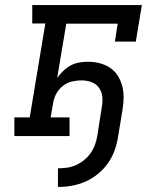

<svg xmlns="http://www.w3.org/2000/svg" viewBox="-20 -540 640 762"><path d="M210 202V128Q228 128 246 125.5Q264 123 281 115.5Q298 108 313 96Q328 84 339 68.5Q350 53 356.5 35.5Q363 18 366 0Q370 -29 375 -57.5Q380 -86 384 -115Q388 -135 386 -155.5Q384 -176 373 -191.5Q362 -207 343.5 -214Q325 -221 304 -221Q285 -221 265.5 -216.5Q246 -212 230 -199.5Q214 -187 204 -169Q194 -151 191 -132L181 -74H256V0H37V-74H98L160 -447H108V-520H543L519 -375H436L447 -446H243L207 -231Q218 -246 231.5 -259Q245 -272 261 -280.5Q277 -289 294.5 -292Q312 -295 329 -295Q353 -295 376 -289Q399 -283 417.5 -270.5Q436 -258 448 -238.5Q460 -219 465.5 -197Q471 -175 470.5 -151Q470 -127 466 -103L449 0Q445 28 435.5 55Q426 82 409.5 106Q393 130 369.5 149.5Q346 169 319.5 180.5Q293 192 265.5 197Q238 202 210 202Z"/></svg>

Font: Iosevka Etoile Oblique
Style: Regular
Weight: 400
Italic angle: -9°
Designer: Belleve Invis
Foundry: Belleve Invis
Version: Version 15.5.2; ttfautohint (v1.8.4)